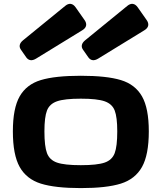

<svg xmlns="http://www.w3.org/2000/svg" viewBox="-20 -967 840 998"><path d="M46.9 -284.2Q46.9 -404.2 82.3 -466.2Q117.8 -528.2 192 -550.7Q266.2 -573.2 400.2 -573.2Q534.2 -573.2 608.4 -550.7Q682.6 -528.2 718.1 -466.2Q753.5 -404.2 753.5 -284.2Q753.5 -162.3 718.1 -99.2Q682.6 -36 608.2 -12.6Q533.8 10.7 400.2 10.7Q266.6 10.7 192.2 -12.6Q117.8 -36 82.3 -99.2Q46.9 -162.3 46.9 -284.2ZM400.2 -454.1Q315.4 -454.1 276.5 -440.5Q237.5 -427 224.2 -392.5Q210.9 -358.1 210.9 -284.2Q210.9 -206.6 224.2 -171.1Q237.5 -135.5 276.1 -122Q314.7 -108.4 400.2 -108.4Q485.6 -108.4 524.3 -122Q562.9 -135.5 576.2 -171.1Q589.5 -206.6 589.5 -284.2Q589.5 -358.1 576.2 -392.5Q562.9 -427 523.9 -440.5Q485 -454.1 400.2 -454.1ZM373 -929 418.8 -863.8Q430.4 -847.9 427.5 -833.9Q424.7 -819.9 407.5 -809.6L167.5 -662.3Q151.5 -652.6 138.7 -654.3Q126 -656.1 116.7 -668.5L89.1 -708.2Q80.1 -720.6 82.8 -733.3Q85.5 -745.9 99.9 -757.7L318.4 -935.9Q333.4 -948.6 347.6 -946.8Q361.8 -944.9 373 -929ZM695.8 -929 741.6 -863.8Q753.1 -847.9 750.3 -833.9Q747.5 -819.9 730.3 -809.6L490.2 -662.3Q474.2 -652.6 461.5 -654.3Q448.7 -656.1 439.5 -668.5L411.8 -708.2Q402.8 -720.6 405.6 -733.3Q408.3 -745.9 422.7 -757.7L641.1 -935.9Q656.2 -948.6 670.4 -946.8Q684.6 -944.9 695.8 -929Z"/></svg>

Font: Gyrochrome
Style: Regular
Weight: 400
Designer: David Moles
Foundry: David Moles
Version: Version 1.005;Glyphs 3.2.3 (3260)